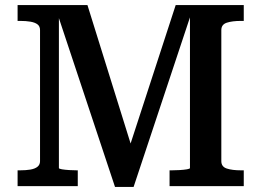

<svg xmlns="http://www.w3.org/2000/svg" viewBox="-20 -730 1025 753"><path d="M49 0V-62H59Q82 -62 99.5 -65Q117 -68 127 -76Q137 -84 137 -98V-612Q137 -627 127 -634.5Q117 -642 99.5 -645Q82 -648 59 -648H49V-710H323L506 -123L483 -139L669 -710H936V-648H925Q891 -648 869.5 -641Q848 -634 848 -612V-98Q848 -76 869.5 -69Q891 -62 925 -62H936V0H645V-62H654Q669 -62 685 -63Q701 -64 713 -66Q725 -68 725 -71V-688L735 -692L504 3H431L200 -692H211V-71Q211 -68 223 -66Q235 -64 251.5 -63Q268 -62 281 -62H285V0Z"/></svg>

Font: Roboto Serif Medium
Style: Regular
Weight: 500
Designer: Greg Gazdowicz
Foundry: Commercial Type
Version: Version 1.008